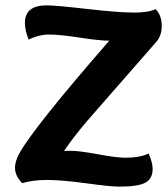

<svg xmlns="http://www.w3.org/2000/svg" viewBox="-20 -687 626 717"><path d="M154 -667Q188 -667 306 -653.5Q424 -640 481 -640Q534 -640 561 -653Q584 -630 584 -590Q584 -554 564 -531L306 -236Q254 -175 219 -123Q226 -124 242 -124Q275 -124 345.5 -111Q416 -98 447 -98Q504 -98 535 -114Q550 -80 550 -56Q550 -20 523 -5Q496 10 425 10Q394 10 302 -2.5Q210 -15 156 -15Q101 -15 63 -3Q36 -30 36 -61Q36 -84 52 -114Q106 -211 388 -535Q353 -535 278 -546.5Q203 -558 164 -558Q125 -558 87 -539Q73 -574 73 -601Q73 -667 154 -667Z"/></svg>

Font: Overlock Black
Style: Italic
Weight: 900
Designer: Dario Muhafara
Foundry: Dario Manuel Muhafara
Version: Version 1.002